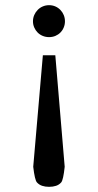

<svg xmlns="http://www.w3.org/2000/svg" viewBox="-20 -514 378 739"><path d="M229 127.9Q223.6 178.7 215.6 188Q207.5 197.3 195.6 201.2Q183.6 205.1 168.9 205.1Q154.3 205.1 142.3 201.2Q130.4 197.3 122.1 188Q113.8 178.7 107.9 127.9L145 -301.3H192.9ZM230 -432.1Q230 -419.4 225.3 -408.2Q220.7 -397 212.4 -388.7Q204.1 -380.4 192.9 -375.7Q181.6 -371.1 168.9 -371.1Q156.2 -371.1 144.8 -375.7Q133.3 -380.4 125 -388.7Q116.7 -397 111.8 -408.2Q106.9 -419.4 106.9 -432.1Q106.9 -444.8 111.8 -456.1Q116.7 -467.3 125 -475.8Q133.3 -484.4 144.8 -489.3Q156.2 -494.1 168.9 -494.1Q181.6 -494.1 192.9 -489.3Q204.1 -484.4 212.4 -475.8Q220.7 -467.3 225.3 -456.1Q230 -444.8 230 -432.1Z"/></svg>

Font: BabelStone Ogham Lithic
Style: Regular
Weight: 400
Designer: Andrew West
Foundry: BabelStone
Version: Version 1.02 March 14, 2022